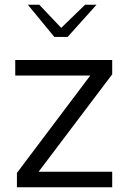

<svg xmlns="http://www.w3.org/2000/svg" viewBox="-20 -786 534 806"><path d="M51 -60 359 -469H44V-534H451V-474L142 -65H451V0H51ZM97 -766H145L237 -669L337 -766H385L264 -631H208Z"/></svg>

Font: Exo
Style: Regular
Weight: 400
Designer: Natanael Gama
Foundry: Natanael Gama
Version: Version 1.500; ttfautohint (v1.6)